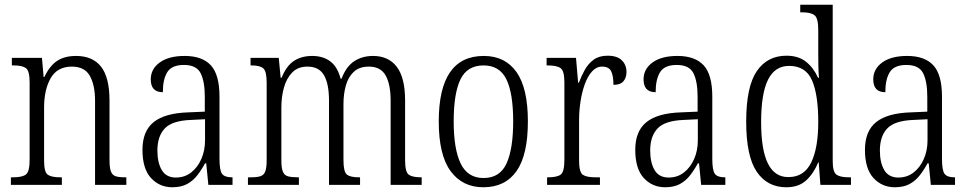

<svg xmlns="http://www.w3.org/2000/svg" viewBox="-20 -780 4088 810"><path d="M26 0V-32H36Q74 -32 89.5 -44Q105 -56 105 -105V-433Q105 -481 89.5 -492.5Q74 -504 38 -504H30V-536H157L164 -455H167Q190 -503 221.5 -523.5Q253 -544 301 -544Q371 -544 406.5 -498.5Q442 -453 442 -355V-105Q442 -72 448 -56.5Q454 -41 468 -36.5Q482 -32 507 -32H513V0H381V-355Q381 -421 359 -460Q337 -499 283 -499Q222 -499 194 -450.5Q166 -402 166 -326V-102Q166 -54 181.5 -43Q197 -32 234 -32H241V0Z M707 10Q653 10 617 -29Q581 -68 581 -148Q581 -227 628.5 -265Q676 -303 775 -306L844 -309V-372Q844 -436 826.5 -471Q809 -506 756 -506Q705 -506 686 -476Q667 -446 667 -391Q616 -391 616 -445Q616 -489 654 -516.5Q692 -544 759 -544Q833 -544 869.5 -504.5Q906 -465 906 -372V-110Q906 -61 917 -46.5Q928 -32 958 -32H961V0H859L850 -91H845Q830 -63 812 -40Q794 -17 769 -3.5Q744 10 707 10ZM722 -31Q759 -31 786.5 -52.5Q814 -74 829.5 -109.5Q845 -145 845 -188V-277L785 -274Q706 -271 675 -238Q644 -205 644 -145Q644 -94 662.5 -62.5Q681 -31 722 -31Z M1026 0V-32H1039Q1064 -32 1078.5 -36.5Q1093 -41 1099 -56.5Q1105 -72 1105 -106V-430Q1105 -479 1091 -491.5Q1077 -504 1041 -504H1037V-536H1156L1164 -452H1168Q1188 -502 1220 -523Q1252 -544 1297 -544Q1343 -544 1373.5 -521Q1404 -498 1417 -448H1421Q1440 -499 1474 -521.5Q1508 -544 1554 -544Q1619 -544 1654 -498Q1689 -452 1689 -356V-104Q1689 -55 1704 -43.5Q1719 -32 1756 -32H1759V0H1628V-355Q1628 -424 1607 -461.5Q1586 -499 1536 -499Q1496 -499 1472.5 -477Q1449 -455 1439 -419Q1429 -383 1429 -341V-105Q1429 -56 1443 -44Q1457 -32 1494 -32H1499V0H1368V-355Q1368 -426 1347 -462.5Q1326 -499 1277 -499Q1237 -499 1213 -474.5Q1189 -450 1178 -411Q1167 -372 1167 -326V-103Q1167 -71 1173.5 -55.5Q1180 -40 1195.5 -36Q1211 -32 1236 -32H1241V0Z M2019 10Q1931 10 1881 -58Q1831 -126 1831 -268Q1831 -544 2021 -544Q2111 -544 2159 -476Q2207 -408 2207 -268Q2207 -126 2159 -58Q2111 10 2019 10ZM2020 -29Q2089 -29 2117 -90.5Q2145 -152 2145 -268Q2145 -386 2116.5 -445Q2088 -504 2020 -504Q1951 -504 1922.5 -445Q1894 -386 1894 -268Q1894 -151 1923.5 -90Q1953 -29 2020 -29Z M2288 0V-32H2293Q2330 -32 2345.5 -43.5Q2361 -55 2361 -106V-433Q2361 -481 2345 -492.5Q2329 -504 2291 -504H2286V-536H2410L2419 -431H2422Q2433 -460 2447.5 -486Q2462 -512 2485 -528.5Q2508 -545 2543 -545Q2584 -545 2603.5 -525.5Q2623 -506 2623 -476Q2623 -452 2610 -437Q2597 -422 2568 -422Q2568 -459 2558.5 -479Q2549 -499 2520 -499Q2496 -499 2477.5 -478.5Q2459 -458 2447 -424.5Q2435 -391 2429 -351.5Q2423 -312 2423 -275V-103Q2423 -54 2438.5 -43Q2454 -32 2491 -32H2511V0Z M2786 10Q2732 10 2696 -29Q2660 -68 2660 -148Q2660 -227 2707.5 -265Q2755 -303 2854 -306L2923 -309V-372Q2923 -436 2905.5 -471Q2888 -506 2835 -506Q2784 -506 2765 -476Q2746 -446 2746 -391Q2695 -391 2695 -445Q2695 -489 2733 -516.5Q2771 -544 2838 -544Q2912 -544 2948.5 -504.5Q2985 -465 2985 -372V-110Q2985 -61 2996 -46.5Q3007 -32 3037 -32H3040V0H2938L2929 -91H2924Q2909 -63 2891 -40Q2873 -17 2848 -3.5Q2823 10 2786 10ZM2801 -31Q2838 -31 2865.5 -52.5Q2893 -74 2908.5 -109.5Q2924 -145 2924 -188V-277L2864 -274Q2785 -271 2754 -238Q2723 -205 2723 -145Q2723 -94 2741.5 -62.5Q2760 -31 2801 -31Z M3297 10Q3217 10 3172.5 -55.5Q3128 -121 3128 -267Q3128 -414 3172.5 -479.5Q3217 -545 3298 -545Q3349 -545 3381 -519Q3413 -493 3431 -452H3435Q3433 -476 3432.5 -502.5Q3432 -529 3432 -555V-654Q3432 -704 3416 -716Q3400 -728 3365 -728H3356V-760H3493V-101Q3493 -55 3508.5 -43.5Q3524 -32 3560 -32H3570V0H3441L3434 -95H3432Q3412 -47 3380.5 -18.5Q3349 10 3297 10ZM3307 -33Q3372 -33 3402 -94Q3432 -155 3432 -266Q3432 -381 3405.5 -441.5Q3379 -502 3309 -502Q3249 -502 3220 -443.5Q3191 -385 3191 -265Q3191 -147 3220 -89.5Q3249 -32 3307 -33Z M3755 10Q3701 10 3665 -29Q3629 -68 3629 -148Q3629 -227 3676.5 -265Q3724 -303 3823 -306L3892 -309V-372Q3892 -436 3874.5 -471Q3857 -506 3804 -506Q3753 -506 3734 -476Q3715 -446 3715 -391Q3664 -391 3664 -445Q3664 -489 3702 -516.5Q3740 -544 3807 -544Q3881 -544 3917.5 -504.5Q3954 -465 3954 -372V-110Q3954 -61 3965 -46.5Q3976 -32 4006 -32H4009V0H3907L3898 -91H3893Q3878 -63 3860 -40Q3842 -17 3817 -3.5Q3792 10 3755 10ZM3770 -31Q3807 -31 3834.5 -52.5Q3862 -74 3877.5 -109.5Q3893 -145 3893 -188V-277L3833 -274Q3754 -271 3723 -238Q3692 -205 3692 -145Q3692 -94 3710.5 -62.5Q3729 -31 3770 -31Z"/></svg>

Font: Noto Serif Bengali Condensed Light
Style: Regular
Weight: 300
Width: 3
Designer: Juan Bruce, Universal Thirst, Indian Type Foundry and the Monotype Design Team.
Foundry: Monotype Imaging Inc.
Version: Version 2.003; ttfautohint (v1.8.4.7-5d5b)